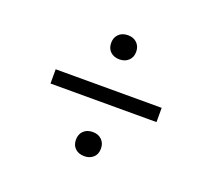

<svg xmlns="http://www.w3.org/2000/svg" viewBox="-83 -702 714 646"><g transform="rotate(20 274.0 -379.5)"><path d="M274 -510Q254 -510 241.5 -521.5Q229 -533 229 -553Q229 -572.5 241.2 -584.5Q253.5 -596.5 274 -596.5Q294 -596.5 306.2 -584.5Q318.5 -572.5 318.5 -553Q318.5 -533.5 306 -521.8Q293.5 -510 274 -510ZM84 -354.5V-405.5H463.5V-354.5ZM274 -163.5Q254 -163.5 241.5 -175Q229 -186.5 229 -206.5Q229 -226 241.2 -238Q253.5 -250 274 -250Q294 -250 306.2 -238Q318.5 -226 318.5 -206.5Q318.5 -186.5 306 -175Q293.5 -163.5 274 -163.5Z"/></g></svg>

Font: Encode Sans SemiExpanded SemiExpanded Light
Style: Regular
Weight: 300
Width: 6
Designer: Multiple Designers
Foundry: Impallari Type
Version: Version 3.000; ttfautohint (v1.8.3) -l 8 -r 50 -G 200 -x 14 